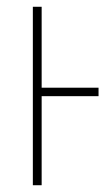

<svg xmlns="http://www.w3.org/2000/svg" viewBox="-20 -547 329 567"><path d="M77 0H103V-263H271V-288H103V-527H77Z"/></svg>

Font: Noto Sans Condensed Thin
Style: Regular
Weight: 100
Width: 3
Designer: Monotype Design Team
Foundry: Monotype Imaging Inc.
Version: Version 2.013